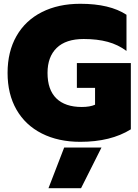

<svg xmlns="http://www.w3.org/2000/svg" viewBox="-20 -734 731 1014"><path d="M20 -349Q20 -461 67 -543.5Q114 -626 201 -670Q288 -714 404 -714Q560 -714 648 -656V-465Q604 -498 549 -513Q494 -528 422 -528Q328 -528 279.5 -481Q231 -434 231 -349Q231 -260 277.5 -214.5Q324 -169 412 -169Q455 -169 482 -181V-270H386V-401H671V-51Q565 15 404 15Q288 15 201 -29Q114 -73 67 -155Q20 -237 20 -349ZM319 45H516L408 260H236Z"/></svg>

Font: Prompt ExtraBold
Style: Regular
Weight: 800
Designer: Katatrad Team
Foundry: CadsonDemak
Version: Version 1.000